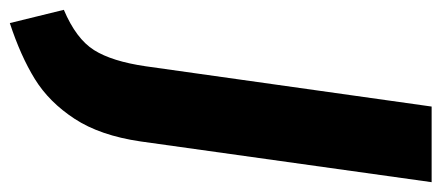

<svg xmlns="http://www.w3.org/2000/svg" viewBox="-331 -459 899 391"><g transform="rotate(90 118.5 -263.5)"><path d="M211 -100Q199 -18 165 34Q131 86 84 115Q37 144 -30 166L-57 56Q2 31 25 -5.5Q48 -42 58 -111L140 -693H294Z"/></g></svg>

Font: Fira Sans Condensed
Style: Bold Italic
Weight: 700
Width: 3
Italic angle: -8°
Designer: Carrois Corporate & Edenspiekermann AG
Foundry: Carrois Corporate GbR & Edenspiekermann AG
Version: Version 4.203